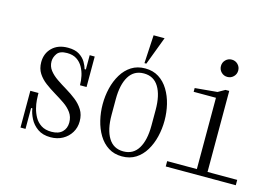

<svg xmlns="http://www.w3.org/2000/svg" viewBox="-99 -965 1697 1181"><g transform="rotate(15 750.0 -375.0)"><path d="M295 10Q245 10 212.5 -13Q180 -36 163 -69.5Q146 -103 142 -133H134V0H102V-234H154V-222Q154 -212 155.5 -189Q157 -166 164 -138Q171 -110 185.5 -84Q200 -58 226 -41Q252 -24 292 -24Q337 -24 360.5 -47Q384 -70 384 -107Q384 -143 365 -169.5Q346 -196 316 -216.5Q286 -237 252.5 -257Q219 -277 189 -299.5Q159 -322 140 -351.5Q121 -381 121 -422Q121 -478 158 -514Q195 -550 258 -550Q304 -550 331 -532.5Q358 -515 371.5 -491.5Q385 -468 390 -449H398V-540H430V-346H388V-349Q388 -375 382 -404Q376 -433 361.5 -459Q347 -485 322.5 -501Q298 -517 261 -517Q215 -517 198 -493Q181 -469 181 -443Q181 -411 200 -386.5Q219 -362 249 -341.5Q279 -321 312.5 -301Q346 -281 376 -257.5Q406 -234 425 -203.5Q444 -173 444 -131Q444 -91 424.5 -59Q405 -27 371.5 -8.5Q338 10 295 10Z M750 10Q700 10 663 -13.5Q626 -37 601.5 -77.5Q577 -118 565 -168Q553 -218 553 -270Q553 -323 565 -372.5Q577 -422 601.5 -462.5Q626 -503 663 -526.5Q700 -550 750 -550Q800 -550 837 -526.5Q874 -503 898.5 -462.5Q923 -422 935 -372.5Q947 -323 947 -270Q947 -218 935 -168Q923 -118 898.5 -77.5Q874 -37 837 -13.5Q800 10 750 10ZM750 -22Q813 -22 845 -74.5Q877 -127 877 -220V-320Q877 -413 845 -465.5Q813 -518 750 -518Q687 -518 655 -465.5Q623 -413 623 -320V-220Q623 -127 655 -74.5Q687 -22 750 -22ZM736 -580 746 -760H816L748 -580Z M1027 0V-34H1216V-488H1074V-512L1216 -525L1260 -550H1284V-34H1473V0ZM1250 -630Q1227 -630 1211 -646Q1195 -662 1195 -685Q1195 -708 1211 -724Q1227 -740 1250 -740Q1273 -740 1289 -724Q1305 -708 1305 -685Q1305 -662 1289 -646Q1273 -630 1250 -630Z"/></g></svg>

Font: Xanh Mono
Style: Regular
Weight: 400
Monospace: yes
Designer: Lam Bao, Duy Dao
Foundry: Yellow Type Foundry
Version: Version 3.101; ttfautohint (v1.8.3)